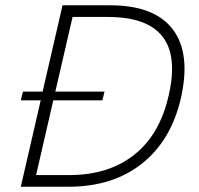

<svg xmlns="http://www.w3.org/2000/svg" viewBox="-20 -710 755 730"><path d="M398.4 -689.9Q567.9 -689.9 637.2 -598.1Q706.5 -506.3 667.5 -335.4Q629.9 -174.8 519 -87.4Q408.2 0 240.2 0H59.1L134.8 -328.6H59.1L67.4 -361.8H142.1L217.8 -689.9ZM621.1 -346.2Q690.9 -645.5 389.6 -645.5H255.9L190.4 -361.8H377.4L369.1 -328.6H182.6L117.2 -44.4H244.1Q392.1 -44.4 489.7 -121.1Q587.4 -197.8 621.1 -346.2Z"/></svg>

Font: HK Grotesk Light Legacy Italic
Style: Regular
Weight: 300
Italic angle: -13°
Designer: Alfredo Marco Pradil
Foundry: Hanken Design Co.
Version: Version 2.022;PS 002.022;hotconv 1.0.88;makeotf.lib2.5.64775